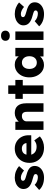

<svg xmlns="http://www.w3.org/2000/svg" viewBox="1366 -2206 851 3622"><g transform="rotate(-90 1791.0 -395.5)"><path d="M250 10Q173 10 113 -15Q53 -40 18 -82L115 -166Q146 -134 185 -120Q224 -106 259 -106Q287 -106 302.5 -117.5Q318 -129 318 -148Q318 -168 300 -179Q282 -189 216 -207Q121 -231 78 -274Q36 -316 36 -378Q36 -427 66 -464Q96 -501 144 -521.5Q192 -542 248 -542Q314 -542 370.5 -520Q427 -498 468 -461L384 -367Q357 -392 320 -409.5Q283 -427 253 -427Q191 -427 191 -386Q191 -365 212 -352Q222 -346 244 -338.5Q266 -331 304 -320Q351 -308 385 -291.5Q419 -275 439 -253Q471 -218 471 -165Q471 -114 442.5 -74.5Q414 -35 364 -12.5Q314 10 250 10Z M819 10Q731 10 666 -25Q601 -60 565 -122Q529 -184 529 -263Q529 -345 564 -407.5Q599 -470 660 -506Q721 -542 799 -542Q873 -542 930.5 -507Q988 -472 1020 -411.5Q1052 -351 1050 -274L1049 -231H684Q697 -184 736 -157Q775 -130 836 -130Q870 -130 896.5 -140Q923 -150 954 -174L1029 -68Q982 -28 928 -9Q874 10 819 10ZM801 -408Q704 -408 684 -321H902V-322Q899 -360 871 -384Q843 -408 801 -408Z M1152 0V-531H1304L1307 -467Q1335 -500 1378 -521Q1421 -542 1469 -542Q1559 -542 1606 -487Q1653 -432 1653 -326V0H1492V-313Q1492 -410 1410 -407Q1368 -407 1340 -381.5Q1312 -356 1312 -318V0Z M1831 0V-391H1737V-531H1831V-665H1991V-531H2094V-391H1991V0Z M2376 9Q2309 9 2256.5 -26.5Q2204 -62 2173 -124.5Q2142 -187 2142 -266Q2142 -347 2173 -409Q2204 -471 2257.5 -506.5Q2311 -542 2381 -542Q2433 -542 2473 -521Q2513 -500 2539 -467V-531H2698V0H2536V-64Q2509 -31 2467.5 -11Q2426 9 2376 9ZM2420 -126Q2475 -126 2508 -164Q2541 -202 2541 -266Q2541 -330 2508 -368.5Q2475 -407 2420 -407Q2366 -407 2333.5 -368.5Q2301 -330 2301 -266Q2301 -202 2333.5 -164Q2366 -126 2420 -126Z M2928 -636Q2883 -636 2857.5 -657.5Q2832 -679 2832 -719Q2832 -755 2857.5 -778Q2883 -801 2928 -801Q2973 -801 2998 -779.5Q3023 -758 3023 -719Q3023 -682 2997.5 -659Q2972 -636 2928 -636ZM2848 0V-531H3008V0Z M3337 10Q3260 10 3200 -15Q3140 -40 3105 -82L3202 -166Q3233 -134 3272 -120Q3311 -106 3346 -106Q3374 -106 3389.5 -117.5Q3405 -129 3405 -148Q3405 -168 3387 -179Q3369 -189 3303 -207Q3208 -231 3165 -274Q3123 -316 3123 -378Q3123 -427 3153 -464Q3183 -501 3231 -521.5Q3279 -542 3335 -542Q3401 -542 3457.5 -520Q3514 -498 3555 -461L3471 -367Q3444 -392 3407 -409.5Q3370 -427 3340 -427Q3278 -427 3278 -386Q3278 -365 3299 -352Q3309 -346 3331 -338.5Q3353 -331 3391 -320Q3438 -308 3472 -291.5Q3506 -275 3526 -253Q3558 -218 3558 -165Q3558 -114 3529.5 -74.5Q3501 -35 3451 -12.5Q3401 10 3337 10Z"/></g></svg>

Font: Lexend
Style: Bold
Weight: 700
Designer: Bonnie Shaver-Troup, Thomas Jockin
Foundry: Lexend
Version: Version 1.007; ttfautohint (v1.8.3)